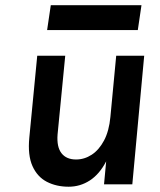

<svg xmlns="http://www.w3.org/2000/svg" viewBox="-20 -698 604 727"><path d="M239.9 9Q193.5 9 157.4 -9.6Q121.3 -28.3 103 -69.1Q84.6 -110 91 -177L121 -487H227L198 -189Q194.3 -141.7 212.8 -117.9Q231.3 -94.1 268 -94.1Q299.6 -94.1 327.3 -112.2Q355 -130.3 374 -166.1Q393 -202 398 -255.1L420 -487H526L481 0H373.9L382 -87Q356.7 -38.4 320.1 -14.7Q283.6 9 239.9 9ZM172.3 -678.3H515.7L501.8 -584.2H158.4Z"/></svg>

Font: Karla
Style: Italic
Weight: 400
Italic angle: -8°
Designer: Jonathan Pinhorn
Version: Version 2.004;gftools[0.9.33]